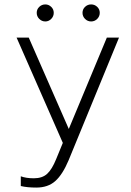

<svg xmlns="http://www.w3.org/2000/svg" viewBox="-20 -650 593 868"><path d="M146 -592Q146 -608 157.5 -619Q169 -630 185 -630Q200 -630 211.5 -619Q223 -608 223 -592Q223 -576 211.5 -564.5Q200 -553 185 -553Q169 -553 157.5 -564.5Q146 -576 146 -592ZM353 -592Q353 -608 364.5 -619Q376 -630 392 -630Q408 -630 419.5 -619Q431 -608 431 -592Q431 -576 419.5 -564.5Q408 -553 392 -553Q376 -553 364.5 -564.5Q353 -576 353 -592ZM74 191V147Q98 156 133 156Q171 156 193 136Q215 116 234 69L264 -4L55 -480H110L291 -67L463 -480H518L290 75Q263 139 230 168.5Q197 198 144 198Q103 198 74 191Z"/></svg>

Font: Prompt ExtraLight
Style: Regular
Weight: 275
Designer: Katatrad Team
Foundry: CadsonDemak
Version: Version 1.001